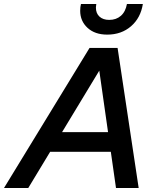

<svg xmlns="http://www.w3.org/2000/svg" viewBox="-69 -945 784 965"><path d="M334 -891Q334 -910 338 -925H415Q413 -913 413 -907Q413 -878 431 -861.5Q449 -845 480 -845Q515 -845 538.5 -865.5Q562 -886 569 -925H649Q638 -855 589.5 -813Q541 -771 470 -771Q408 -771 371 -805Q334 -839 334 -891ZM-49 0 381 -704H522L628 0H514L488 -182H183L73 0ZM430 -590 243 -281H474Z"/></svg>

Font: CBA Beacon Sans Bold
Style: Italic
Weight: 700
Italic angle: -13°
Designer: Wei Huang
Foundry: Wei Huang
Version: Version 1.002